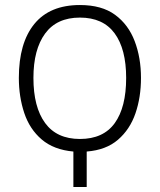

<svg xmlns="http://www.w3.org/2000/svg" viewBox="-20 -744 635 764"><path d="M272 0V-141Q194 -148 146 -189Q98 -230 76.5 -294.5Q55 -359 55 -434Q55 -573 116.5 -648.5Q178 -724 298 -724Q385 -724 438 -685Q491 -646 516 -580Q541 -514 541 -434Q541 -357 519 -293Q497 -229 449.5 -188Q402 -147 325 -141V0ZM298 -191Q391 -191 436.5 -254Q482 -317 482 -434Q482 -549 436 -611.5Q390 -674 298 -674Q206 -674 159.5 -610.5Q113 -547 113 -434Q113 -318 159.5 -254.5Q206 -191 298 -191Z"/></svg>

Font: Noto Sans Condensed Light
Style: Regular
Weight: 300
Width: 3
Designer: Monotype Design Team
Foundry: Monotype Imaging Inc.
Version: Version 2.013; ttfautohint (v1.8.4.7-5d5b)